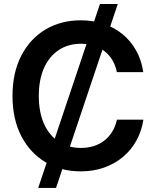

<svg xmlns="http://www.w3.org/2000/svg" viewBox="-20 -839 770 952"><path d="M169.4 92.8 475.6 -819.3H564L257.8 92.8ZM380.4 10.7Q282.2 10.7 205.8 -34.7Q129.4 -80.1 85.7 -164.1Q42 -248 42 -363.3Q42 -479 85.7 -563.2Q129.4 -647.5 205.8 -692.9Q282.2 -738.3 380.4 -738.3Q440.9 -738.3 493.7 -720.7Q546.4 -703.1 587.4 -669.7Q628.4 -636.2 655 -588.6Q681.6 -541 690.4 -481.4H559.6Q552.7 -515.1 536.9 -541.3Q521 -567.4 497.8 -585.4Q474.6 -603.5 445.1 -612.8Q415.5 -622.1 381.8 -622.1Q318.4 -622.1 271.2 -590.8Q224.1 -559.6 198.2 -501.7Q172.4 -443.8 172.4 -363.3Q172.4 -282.7 198.2 -225.1Q224.1 -167.5 271.2 -136.5Q318.4 -105.5 381.8 -105.5Q415.5 -105.5 444.8 -114.7Q474.1 -124 497.3 -142.1Q520.5 -160.2 536.6 -186.3Q552.7 -212.4 559.6 -245.6H690.9Q682.6 -189.5 656.7 -142.6Q630.9 -95.7 590.1 -61.3Q549.3 -26.9 496.1 -8.1Q442.9 10.7 380.4 10.7Z"/></svg>

Font: Inter 24pt SemiBold
Style: Regular
Weight: 600
Designer: Rasmus Andersson
Foundry: rsms
Version: Version 4.001;git-66647c0bb